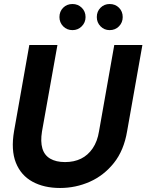

<svg xmlns="http://www.w3.org/2000/svg" viewBox="-20 -924 729 956"><path d="M279 12Q199 12 141.5 -19.5Q84 -51 59 -114Q34 -177 50 -271L126 -700H266L189 -269Q181 -219 191 -185Q201 -151 230 -134Q259 -117 304 -117Q349 -117 383.5 -134Q418 -151 441.5 -185.5Q465 -220 473 -270L549 -700H689L613 -271Q597 -175 547 -112.5Q497 -50 427 -19Q357 12 279 12ZM341 -774Q313 -774 294.5 -793Q276 -812 276 -839Q276 -867 294.5 -885.5Q313 -904 341 -904Q368 -904 387 -885.5Q406 -867 406 -839Q406 -812 387 -793Q368 -774 341 -774ZM526 -774Q499 -774 480.5 -793Q462 -812 462 -839Q462 -867 480.5 -885.5Q499 -904 526 -904Q554 -904 572.5 -885.5Q591 -867 591 -839Q591 -812 572.5 -793Q554 -774 526 -774Z"/></svg>

Font: DM Sans 36pt ExtraBold
Style: Italic
Weight: 800
Italic angle: -10°
Designer: Colophon Foundry, Jonny Pinhorn
Foundry: Colophon Foundry
Version: Version 4.004;gftools[0.9.30]